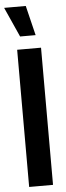

<svg xmlns="http://www.w3.org/2000/svg" viewBox="-66 -947 334 976"><g transform="rotate(-5 100.5 -459.0)"><path d="M62.8 -766 -5.4 -918H105L142 -766ZM42 0V-700H163.8V0Z"/></g></svg>

Font: Stick No Bills ExtraLight
Style: Regular
Weight: 200
Designer: Kosala Senevirathne, Siva Puranthara, Lasantha Premarathna, Tharique Azeez
Foundry: mooniak
Version: Version 2.000